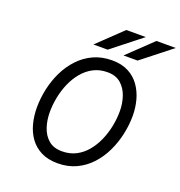

<svg xmlns="http://www.w3.org/2000/svg" viewBox="-161 -1056 1128 1204"><g transform="rotate(20 403.0 -454.5)"><path d="M356 12Q291 12 245 -11.5Q199 -35 170.2 -75Q141.5 -115 128.2 -166.2Q115 -217.5 115 -273Q115 -334 128.5 -396.5Q142 -459 169.2 -515.5Q196.5 -572 237.8 -616.2Q279 -660.5 334.2 -686.2Q389.5 -712 459 -712Q523 -712 568.5 -688Q614 -664 642.5 -623.5Q671 -583 684.5 -532.5Q698 -482 698 -429Q698 -367 684.2 -304.2Q670.5 -241.5 643.2 -184.8Q616 -128 575 -83.8Q534 -39.5 479.2 -13.8Q424.5 12 356 12ZM356 -68Q407.5 -68 448.5 -89Q489.5 -110 520 -146.5Q550.5 -183 571 -229.5Q591.5 -276 601.8 -327.2Q612 -378.5 612 -429Q612 -479 596.5 -525.5Q581 -572 547 -602Q513 -632 457 -632Q405 -632 364 -610.8Q323 -589.5 292.2 -552.8Q261.5 -516 241.2 -469.8Q221 -423.5 211 -372.8Q201 -322 201 -273Q201 -220 216.5 -173.2Q232 -126.5 266 -97.2Q300 -68 356 -68ZM514 -765 677 -921H806L608 -765ZM313 -765 476 -921H606L408 -765Z"/></g></svg>

Font: Overpass
Style: Italic
Weight: 400
Italic angle: -10°
Designer: Delve Withrington, Dave Bailey, Thomas Jockin
Foundry: Delve Fonts LLC
Version: Version 4.000